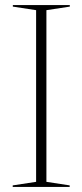

<svg xmlns="http://www.w3.org/2000/svg" viewBox="-20 -735 324 755"><path d="M254 -6V0H30V-6L122 -20V-695L30.5 -709V-715H254.5V-709L162.5 -695V-20Z"/></svg>

Font: Newsreader Display ExtraLight
Style: Regular
Weight: 275
Designer: Hugues Gentile
Foundry: Production Type
Version: Version 1.001